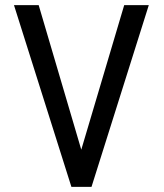

<svg xmlns="http://www.w3.org/2000/svg" viewBox="-20 -731 640 751"><path d="M297.9 -145.5 465.8 -710.9H562L337.9 0H259.3L34.7 -710.9H131.3Z"/></svg>

Font: RobotoMono-Regular
Style: Regular
Weight: 400
Designer: Google
Version: Version 2.000985; 2015; ttfautohint (v1.3)